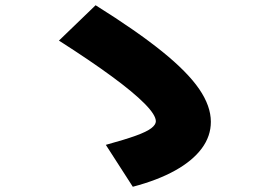

<svg xmlns="http://www.w3.org/2000/svg" viewBox="-20 -730 1040 733"><path d="M384 -177Q457 -197 498.5 -212Q540 -227 557.5 -240.5Q575 -254 575 -267Q575 -291 532 -334.5Q489 -378 406.5 -438.5Q324 -499 205 -575L345 -710Q503 -611 599.5 -533Q696 -455 740.5 -390Q785 -325 785 -265Q785 -210 750 -163Q715 -116 648.5 -79Q582 -42 487 -17Z"/></svg>

Font: M PLUS 1 Black
Style: Regular
Weight: 900
Designer: Coji Morishita
Foundry: UNDERFOREST DESIGN
Version: Version 1.001